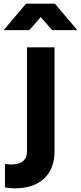

<svg xmlns="http://www.w3.org/2000/svg" viewBox="-92 -804 441 1046"><path d="M-65 217V89Q-49 92 -31 92Q55 92 55 20V-546H205V20Q205 116 148 169Q91 222 -11 222Q-43 222 -65 217ZM50 -784H207L329 -640H192L130 -711L68 -640H-72Z"/></svg>

Font: Eudoxus Sans ExtraBold
Style: Regular
Weight: 800
Designer: Stijn de Vries
Foundry: tokotype
Version: Version 2.005